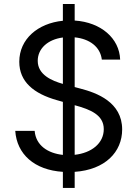

<svg xmlns="http://www.w3.org/2000/svg" viewBox="-20 -838 679 949"><path d="M290.8 90.9H349.1V11.4C499.3 1.1 583.8 -86.3 583.8 -198.2C583.8 -333.5 457.7 -379.3 378.2 -399.9L349.1 -407.7V-653.4C422.6 -646.3 475.9 -606.5 483.3 -543.3H573.9C570.3 -648.4 479.4 -728 349.1 -736.5V-818.2H290.8V-735.4C167.3 -723 75.3 -645.2 75.3 -532.7C75.3 -433.9 146.7 -375.4 261 -343L290.8 -334.5V-72.4C217.3 -80.3 157.3 -118.6 151.3 -191.1H55.4C63.2 -76 149.9 2.5 290.8 11.4ZM166.5 -537.3C166.5 -596.9 214.8 -642.8 290.8 -652.7V-423.3C236.9 -438.6 166.5 -468 166.5 -537.3ZM349.1 -72.8V-318.2L349.8 -317.8C426.5 -296.9 492.9 -270.2 492.9 -199.6C492.9 -130 432.9 -82 349.1 -72.8Z"/></svg>

Font: Margiela Sans Text
Style: Regular
Weight: 400
Designer: Stefan Endress, Andreas Faust
Version: Version 1.100;FEAKit 1.0